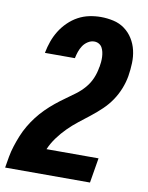

<svg xmlns="http://www.w3.org/2000/svg" viewBox="-84 -804 668 865"><g transform="rotate(10 250.0 -371.5)"><path d="M388 0H0V-1Q4 -26 8.5 -51Q13 -76 21 -101Q29 -126 39 -150.5Q49 -175 62.5 -198Q76 -221 92.5 -242.5Q109 -264 128.5 -283.5Q148 -303 169.5 -320.5Q191 -338 213 -353.5Q235 -369 257 -385.5Q279 -402 296.5 -422.5Q314 -443 324.5 -467.5Q335 -492 339 -518L340 -521Q342 -532 343 -543.5Q344 -555 343.5 -566.5Q343 -578 340.5 -589Q338 -600 333 -609Q328 -618 318.5 -623.5Q309 -629 297 -629Q282 -629 268 -620Q254 -611 245.5 -598Q237 -585 232 -570.5Q227 -556 224 -541V-540H87V-542Q92 -568 101 -593.5Q110 -619 124.5 -642.5Q139 -666 159.5 -686Q180 -706 204 -719Q228 -732 254.5 -737.5Q281 -743 307 -743Q337 -743 365.5 -736.5Q394 -730 416.5 -713.5Q439 -697 454 -673Q469 -649 475.5 -621Q482 -593 481 -563Q480 -533 475 -502Q470 -473 458.5 -444Q447 -415 429.5 -389Q412 -363 388.5 -340.5Q365 -318 340 -298.5Q315 -279 289.5 -259Q264 -239 241.5 -216.5Q219 -194 200 -168Q181 -142 169 -114H407Z"/></g></svg>

Font: Iosevka Term Curly Heavy
Style: Italic
Weight: 900
Italic angle: -9°
Designer: Belleve Invis
Foundry: Belleve Invis
Version: Version 32.3.0